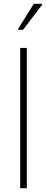

<svg xmlns="http://www.w3.org/2000/svg" viewBox="-20 -997 249 1017"><path d="M87 0V-743H122V0ZM76 -839V-844L159 -977H203V-972L102 -839Z"/></svg>

Font: Saira Semi Condensed Thin
Style: Regular
Weight: 100
Width: 4
Designer: Hector Gatti with collaboration of the Omnibus-Type team
Foundry: Omnibus-Type
Version: Version 1.001; ttfautohint (v1.8)